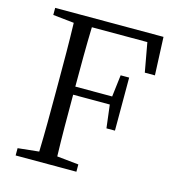

<svg xmlns="http://www.w3.org/2000/svg" viewBox="-108 -822 845 916"><g transform="rotate(15 314.5 -364.5)"><path d="M519 -685 545 -541H595L587 -729H52V-694L156 -683C159 -587 159 -489 159 -392V-337C159 -239 159 -142 156 -47L52 -36V0H352V-36L245 -47C242 -143 242 -241 242 -351H423L437 -237H479V-499H437L424 -391H242C242 -493 242 -591 245 -685Z"/></g></svg>

Font: Source Han Serif K
Style: Regular
Weight: 400
Designer: Ryoko NISHIZUKA 西塚涼子 (kana & ideographs); Frank Grießhammer (Latin, Greek & Cyrillic); Wenlong ZHANG 张文龙 (bopomofo); San
Foundry: Adobe Systems Incorporated
Version: Version 1.001;PS 1.001;hotconv 16.6.54;makeotf.lib2.5.65590